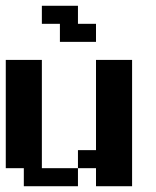

<svg xmlns="http://www.w3.org/2000/svg" viewBox="-20 -645 540 665"><path d="M125 -625H250V-562.5H312.5V-500H187.5V-562.5H125ZM0 -437.5H125V-62.5H250V-125H312.5V-437.5H437.5V0H312.5V-62.5H250V0H62.5V-62.5H0Z"/></svg>

Font: NeoDunggeunmo Pro
Style: Regular
Weight: 400
Version: Version 1.020